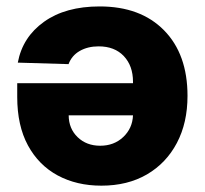

<svg xmlns="http://www.w3.org/2000/svg" viewBox="-20 -576 643 603"><path d="M293 -555.8Q421.5 -555.8 495.2 -480.8Q568.9 -405.9 568.9 -274.9Q568.9 -190.3 535.5 -127Q502.1 -63.6 441.4 -28.2Q380.7 7.1 298.3 7.1Q220.9 7.1 161.2 -25Q101.6 -57.2 67.8 -119.3Q34.1 -181.5 34.1 -271.3V-314.6H397.7V-319.2Q397.7 -369.3 368.8 -399.9Q339.8 -430.4 289.8 -430.4Q255.7 -430.4 230.5 -416Q205.3 -401.6 195.3 -374.6L35.9 -379.3Q50.8 -459.5 118.3 -507.6Q185.7 -555.8 293 -555.8ZM397.7 -213.8H195.7Q196 -171.9 223.9 -145.1Q251.8 -118.3 294.7 -118.3Q338.1 -118.3 367 -145.6Q396 -172.9 397.7 -213.8Z"/></svg>

Font: Inter UI Extra Bold
Style: Regular
Weight: 800
Designer: Rasmus Andersson
Foundry: rsms
Version: 3.2;8d6f07862